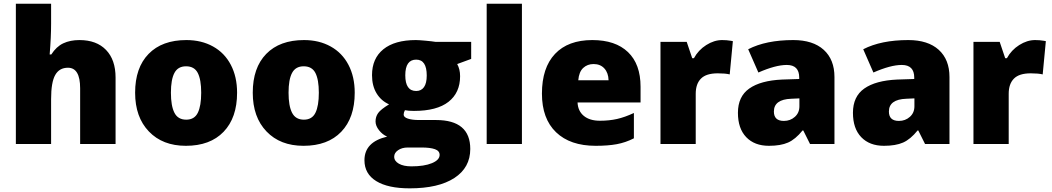

<svg xmlns="http://www.w3.org/2000/svg" viewBox="-20 -780 5696 1040"><path d="M414.1 0V-301.8Q414.1 -413.1 348.1 -413.1Q301.3 -413.1 279.1 -373.8Q256.8 -334.5 256.8 -243.2V0H65.9V-759.8H256.8V-651.9Q256.8 -578.6 249 -484.9H257.8Q285.2 -527.8 322.8 -545.4Q360.4 -563 410.2 -563Q502.9 -563 554.4 -509.5Q606 -456.1 606 -359.9V0Z M1264.2 -277.8Q1264.2 -142.1 1191.2 -66.2Q1118.2 9.8 986.8 9.8Q860.8 9.8 786.4 -67.9Q711.9 -145.5 711.9 -277.8Q711.9 -413.1 784.9 -488Q857.9 -563 989.7 -563Q1071.3 -563 1133.8 -528.3Q1196.3 -493.7 1230.2 -429Q1264.2 -364.3 1264.2 -277.8ZM905.8 -277.8Q905.8 -206.5 924.8 -169.2Q943.8 -131.8 988.8 -131.8Q1033.2 -131.8 1051.5 -169.2Q1069.8 -206.5 1069.8 -277.8Q1069.8 -348.6 1051.3 -384.8Q1032.7 -420.9 987.8 -420.9Q943.8 -420.9 924.8 -385Q905.8 -349.1 905.8 -277.8Z M1901.4 -277.8Q1901.4 -142.1 1828.4 -66.2Q1755.4 9.8 1624 9.8Q1498 9.8 1423.6 -67.9Q1349.1 -145.5 1349.1 -277.8Q1349.1 -413.1 1422.1 -488Q1495.1 -563 1627 -563Q1708.5 -563 1771 -528.3Q1833.5 -493.7 1867.4 -429Q1901.4 -364.3 1901.4 -277.8ZM1543 -277.8Q1543 -206.5 1562 -169.2Q1581.1 -131.8 1626 -131.8Q1670.4 -131.8 1688.7 -169.2Q1707 -206.5 1707 -277.8Q1707 -348.6 1688.5 -384.8Q1669.9 -420.9 1625 -420.9Q1581.1 -420.9 1562 -385Q1543 -349.1 1543 -277.8Z M2532.2 -553.2V-460.9L2456.5 -433.1Q2472.2 -404.8 2472.2 -367.2Q2472.2 -277.8 2409.4 -228.5Q2346.7 -179.2 2222.2 -179.2Q2191.4 -179.2 2173.3 -183.1Q2166.5 -170.4 2166.5 -159.2Q2166.5 -145 2189.5 -137.5Q2212.4 -129.9 2249.5 -129.9H2341.3Q2527.3 -129.9 2527.3 26.9Q2527.3 127.9 2441.2 184.1Q2355 240.2 2199.2 240.2Q2081.5 240.2 2017.8 200.9Q1954.1 161.6 1954.1 87.9Q1954.1 -11.2 2077.1 -40Q2051.8 -50.8 2033 -74.7Q2014.2 -98.6 2014.2 -122.1Q2014.2 -147.9 2028.3 -167.7Q2042.5 -187.5 2087.4 -214.8Q2044.4 -233.9 2019.8 -274.4Q1995.1 -314.9 1995.1 -373Q1995.1 -463.4 2056.6 -513.2Q2118.2 -563 2232.4 -563Q2247.6 -563 2284.7 -559.6Q2321.8 -556.2 2339.4 -553.2ZM2115.2 68.8Q2115.2 92.3 2140.6 106.7Q2166 121.1 2208.5 121.1Q2277.8 121.1 2319.6 103.8Q2361.3 86.4 2361.3 59.1Q2361.3 37.1 2335.9 28.1Q2310.5 19 2263.2 19H2188.5Q2157.7 19 2136.5 33.4Q2115.2 47.9 2115.2 68.8ZM2175.3 -372.1Q2175.3 -287.1 2234.4 -287.1Q2261.7 -287.1 2276.6 -308.1Q2291.5 -329.1 2291.5 -371.1Q2291.5 -457 2234.4 -457Q2175.3 -457 2175.3 -372.1Z M2807.1 0H2616.2V-759.8H2807.1Z M3206.5 9.8Q3068.4 9.8 2991.9 -63.7Q2915.5 -137.2 2915.5 -272.9Q2915.5 -413.1 2986.3 -488Q3057.1 -563 3188.5 -563Q3313.5 -563 3381.6 -497.8Q3449.7 -432.6 3449.7 -310.1V-225.1H3108.4Q3110.4 -178.7 3142.3 -152.3Q3174.3 -126 3229.5 -126Q3279.8 -126 3322 -135.5Q3364.3 -145 3413.6 -168V-30.8Q3368.7 -7.8 3320.8 1Q3272.9 9.8 3206.5 9.8ZM3195.3 -433.1Q3161.6 -433.1 3138.9 -411.9Q3116.2 -390.6 3112.3 -345.2H3276.4Q3275.4 -385.3 3253.7 -409.2Q3231.9 -433.1 3195.3 -433.1Z M3891.6 -563Q3916.5 -563 3939 -559.1L3949.7 -557.1L3932.6 -377Q3909.2 -382.8 3867.7 -382.8Q3805.2 -382.8 3776.9 -354.2Q3748.5 -325.7 3748.5 -272V0H3557.6V-553.2H3699.7L3729.5 -464.8H3738.8Q3762.7 -508.8 3805.4 -535.9Q3848.1 -563 3891.6 -563Z M4367.7 0 4331.1 -73.2H4327.1Q4288.6 -25.4 4248.5 -7.8Q4208.5 9.8 4145 9.8Q4066.9 9.8 4022 -37.1Q3977.1 -84 3977.1 -168.9Q3977.1 -257.3 4038.6 -300.5Q4100.1 -343.8 4216.8 -349.1L4309.1 -352.1V-359.9Q4309.1 -428.2 4241.7 -428.2Q4181.2 -428.2 4087.9 -387.2L4032.7 -513.2Q4129.4 -563 4276.9 -563Q4383.3 -563 4441.7 -510.3Q4500 -457.5 4500 -362.8V0ZM4226.1 -125Q4260.7 -125 4285.4 -147Q4310.1 -168.9 4310.1 -204.1V-247.1L4266.1 -245.1Q4171.9 -241.7 4171.9 -175.8Q4171.9 -125 4226.1 -125Z M4990.7 0 4954.1 -73.2H4950.2Q4911.6 -25.4 4871.6 -7.8Q4831.5 9.8 4768.1 9.8Q4689.9 9.8 4645 -37.1Q4600.1 -84 4600.1 -168.9Q4600.1 -257.3 4661.6 -300.5Q4723.1 -343.8 4839.8 -349.1L4932.1 -352.1V-359.9Q4932.1 -428.2 4864.7 -428.2Q4804.2 -428.2 4710.9 -387.2L4655.8 -513.2Q4752.4 -563 4899.9 -563Q5006.3 -563 5064.7 -510.3Q5123 -457.5 5123 -362.8V0ZM4849.1 -125Q4883.8 -125 4908.4 -147Q4933.1 -168.9 4933.1 -204.1V-247.1L4889.2 -245.1Q4794.9 -241.7 4794.9 -175.8Q4794.9 -125 4849.1 -125Z M5586.9 -563Q5611.8 -563 5634.3 -559.1L5645 -557.1L5627.9 -377Q5604.5 -382.8 5563 -382.8Q5500.5 -382.8 5472.2 -354.2Q5443.8 -325.7 5443.8 -272V0H5252.9V-553.2H5395L5424.8 -464.8H5434.1Q5458 -508.8 5500.7 -535.9Q5543.5 -563 5586.9 -563Z"/></svg>

Font: TypoPRO Open Sans
Style: Regular
Weight: 800
Foundry: Ascender Corporation
Version: Version 1.10